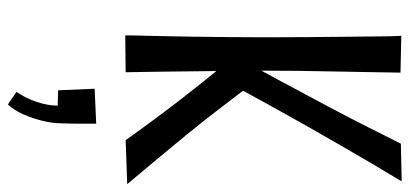

<svg xmlns="http://www.w3.org/2000/svg" viewBox="-297 -447 1043 489"><g transform="rotate(90 224.5 -202.5)"><path d="M337 -1Q305 -46 269.5 -93.5Q234 -141 196.5 -188Q159 -235 122 -279Q155 -337 187 -396.5Q219 -456 249 -512.5Q279 -569 303.5 -617.5Q328 -666 346 -702L442 -704Q423 -673 399.5 -633Q376 -593 350 -548Q324 -503 298.5 -458Q273 -413 250.5 -372Q228 -331 211 -300Q237 -266 265 -229.5Q293 -193 323 -156.5Q353 -120 384.5 -82Q416 -44 449 -5ZM70 0Q70 -6 70.5 -31Q71 -56 72 -93.5Q73 -131 73.5 -176Q74 -221 74.5 -267.5Q75 -314 75 -355Q75 -408 74.5 -466Q74 -524 73.5 -576Q73 -628 72.5 -663Q72 -698 71 -703L165 -701Q165 -697 164.5 -673Q164 -649 163.5 -612Q163 -575 162 -531Q161 -487 160.5 -441.5Q160 -396 160 -356Q160 -318 160.5 -272Q161 -226 161.5 -180Q162 -134 162.5 -95Q163 -56 163.5 -30.5Q164 -5 164 -1ZM246 299 214 277Q230 254 239.5 225.5Q249 197 249 172L210 171L206 78L295 74Q295 97 295 119.5Q295 142 294 165Q294 184 288 209.5Q282 235 271.5 259Q261 283 246 299Z"/></g></svg>

Font: Truculenta Medium
Style: Regular
Weight: 500
Version: Version 1.002